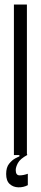

<svg xmlns="http://www.w3.org/2000/svg" viewBox="-20 -680 179 842"><path d="M41 0V-660H98V0ZM102 132Q83 142 60.5 141.5Q38 141 22.5 127Q7 113 7 83Q7 54 20 38Q33 22 47 14.5Q61 7 65 6V-5H99V0Q68 17 58.5 35Q49 53 49 66Q49 89 66 89Q83 89 102 82Z"/></svg>

Font: Bricolage Grotesque 96pt Condensed ExtraLight
Style: Regular
Weight: 200
Width: 3
Designer: Mathieu Triay
Foundry: Atelier Triay
Version: Version 1.001; ttfautohint (v1.8.4.7-5d5b);gftools[0.9.33.de